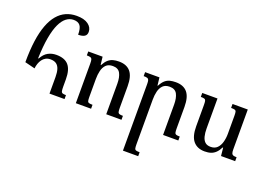

<svg xmlns="http://www.w3.org/2000/svg" viewBox="-135 -1144 2508 1787"><g transform="rotate(20 1119.5 -251.0)"><path d="M155 -173 55 -198Q55 -318 68 -410.5Q81 -503 106.5 -570.5Q132 -638 169 -681.5Q206 -725 253.5 -746Q301 -767 358 -767Q433 -767 473 -737.5Q513 -708 513 -664Q513 -633 491.5 -619.5Q470 -606 429 -606Q429 -670 408.5 -696Q388 -722 344 -722Q305 -722 272 -697Q239 -672 214 -619Q189 -566 173.5 -480.5Q158 -395 154 -273H160Q186 -321 222.5 -341Q259 -361 304 -361Q387 -361 425.5 -316.5Q464 -272 464 -177V-106Q464 -76 467 -61.5Q470 -47 481 -43Q492 -39 515 -39V0H366V-163Q366 -209 356.5 -240Q347 -271 325.5 -287Q304 -303 267 -303Q240 -303 220 -292Q200 -281 186.5 -262.5Q173 -244 165 -220.5Q157 -197 155 -173Z M1079 -39V0H928V-301Q928 -366 907.5 -404.5Q887 -443 834 -443Q790 -443 766.5 -419Q743 -395 734 -357Q725 -319 725 -276V-98Q725 -72 728 -59Q731 -46 742.5 -42.5Q754 -39 778 -39V0H627V-394Q627 -420 623 -432.5Q619 -445 607 -449Q595 -453 571 -453V-492H713L722 -414H726Q746 -451 767.5 -469.5Q789 -488 815 -495Q841 -502 873 -502Q949 -502 987.5 -456.5Q1026 -411 1026 -313V-100Q1026 -73 1029 -60Q1032 -47 1043.5 -43Q1055 -39 1079 -39Z M1642 -39V0H1491V-301Q1491 -366 1470.5 -404.5Q1450 -443 1397 -443Q1353 -443 1329.5 -419Q1306 -395 1297 -357Q1288 -319 1288 -276V167Q1288 193 1291 206Q1294 219 1305.5 222.5Q1317 226 1341 226V265H1190V-394Q1190 -420 1186 -432.5Q1182 -445 1170 -449Q1158 -453 1134 -453V-492H1276L1285 -414H1289Q1309 -452 1330.5 -470.5Q1352 -489 1378 -495.5Q1404 -502 1436 -502Q1512 -502 1550.5 -456.5Q1589 -411 1589 -313V-100Q1589 -73 1592 -60Q1595 -47 1606.5 -43Q1618 -39 1642 -39Z M1906 12Q1832 12 1792.5 -35Q1753 -82 1753 -182V-392Q1753 -420 1750 -432.5Q1747 -445 1736 -449Q1725 -453 1700 -453V-492H1851V-196Q1851 -151 1859.5 -117.5Q1868 -84 1888 -65.5Q1908 -47 1944 -47Q1984 -47 2008 -70.5Q2032 -94 2043 -133Q2054 -172 2054 -216V-394Q2054 -421 2051 -433.5Q2048 -446 2036.5 -449.5Q2025 -453 2000 -453V-492H2151V-98Q2151 -72 2155.5 -59.5Q2160 -47 2171.5 -43Q2183 -39 2205 -39V0H2065L2057 -80H2052Q2035 -46 2014.5 -26Q1994 -6 1968 3Q1942 12 1906 12Z"/></g></svg>

Font: Noto Serif Armenian
Style: Regular
Weight: 400
Designer: Monotype Design Team
Foundry: Monotype Imaging Inc.
Version: Version 2.007